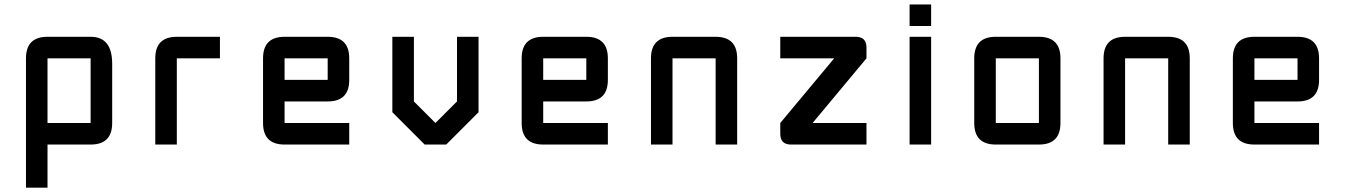

<svg xmlns="http://www.w3.org/2000/svg" viewBox="-20 -655 6095 870"><path d="M97.7 -390.6Q97.7 -488.3 195.3 -488.3H390.6Q488.3 -488.3 488.3 -366.2V-97.7Q488.3 0 390.6 0H195.3V195.3H97.7ZM390.6 -390.6H195.3V-97.7H390.6Z M781.2 -488.3H976.6V-390.6H781.2V0H683.6V-390.6Q683.6 -488.3 781.2 -488.3Z M1269.5 -488.3H1464.8Q1562.5 -488.3 1562.5 -390.6V-293Q1562.5 -195.3 1464.8 -195.3H1269.5V-97.7H1562.5V0H1269.5Q1171.9 0 1171.9 -97.7V-390.6Q1171.9 -488.3 1269.5 -488.3ZM1464.8 -390.6H1269.5V-293H1464.8Z M2050.8 -488.3H2148.4V-146.5L2002 0H1904.3L1757.8 -146.5V-488.3H1855.5V-195.3L1953.1 -97.7L2050.8 -195.3Z M2441.4 -488.3H2636.7Q2734.4 -488.3 2734.4 -390.6V-293Q2734.4 -195.3 2636.7 -195.3H2441.4V-97.7H2734.4V0H2441.4Q2343.8 0 2343.8 -97.7V-390.6Q2343.8 -488.3 2441.4 -488.3ZM2636.7 -390.6H2441.4V-293H2636.7Z M3222.7 -390.6H3027.3V0H2929.7V-390.6Q2929.7 -488.3 3027.3 -488.3H3222.7Q3320.3 -488.3 3320.3 -390.6V0H3222.7Z M3515.6 -488.3H3857.4Q3906.2 -488.3 3906.2 -439.5V-390.6L3662.1 -97.7H3906.2V0H3564.5Q3515.6 0 3515.6 -48.8V-97.7L3759.8 -390.6H3515.6Z M4101.6 -488.3H4199.2V0H4101.6ZM4101.6 -537.1V-634.8H4199.2V-537.1Z M4687.5 0H4492.2Q4394.5 0 4394.5 -97.7V-390.6Q4394.5 -488.3 4492.2 -488.3H4687.5Q4785.2 -488.3 4785.2 -390.6V-97.7Q4785.2 0 4687.5 0ZM4687.5 -97.7V-390.6H4492.2V-97.7Z M5273.4 -390.6H5078.1V0H4980.5V-390.6Q4980.5 -488.3 5078.1 -488.3H5273.4Q5371.1 -488.3 5371.1 -390.6V0H5273.4Z M5664.1 -488.3H5859.4Q5957 -488.3 5957 -390.6V-293Q5957 -195.3 5859.4 -195.3H5664.1V-97.7H5957V0H5664.1Q5566.4 0 5566.4 -97.7V-390.6Q5566.4 -488.3 5664.1 -488.3ZM5859.4 -390.6H5664.1V-293H5859.4Z"/></svg>

Font: BabelStone Zanabazar
Style: Regular
Weight: 400
Designer: Andrew West
Foundry: Andrew West
Version: Version 10.002;August 6, 2021